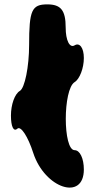

<svg xmlns="http://www.w3.org/2000/svg" viewBox="-20 -903 434 877"><path d="M113 -698C113 -598 93 -501 71 -488C47 -474 30 -425 30 -375C30 -325 42 -300 59 -315C75 -330 108 -279 132 -204C185 -42 363 16 363 -129C363 -179 345 -217 321 -217C267 -217 267 -495 321 -528C344 -542 363 -592 363 -638C363 -684 344 -710 321 -696C298 -682 280 -719 280 -777C280 -856 258 -883 196 -883C125 -883 113 -856 113 -698Z"/></svg>

Font: Hussar Skorodowane
Style: Bold
Weight: 700
Foundry: Cannot Into Space Fonts
Version: Version 0.892